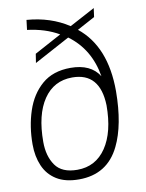

<svg xmlns="http://www.w3.org/2000/svg" viewBox="-90 -873 718 945"><g transform="rotate(-10 269.0 -400.0)"><path d="M228 -39Q320 -39 372 -116Q424 -193 424 -327Q419 -491 281 -491Q189 -491 137.5 -415Q86 -339 86 -203Q86 -132 118.5 -85.5Q151 -39 228 -39ZM228 9Q160 9 116.5 -18Q73 -45 52.5 -92.5Q32 -140 32 -200Q32 -289 57.5 -366.5Q83 -444 138 -491.5Q193 -539 281 -539Q382 -539 424 -472Q401 -611 296 -688L118 -592L125 -637L260 -710Q193 -749 103 -760L109 -809Q228 -800 318 -741L445 -809L439 -765L350 -717Q482 -611 482 -387Q481 -219 431 -117Q370 9 228 9Z"/></g></svg>

Font: Tanohe Sans Light
Style: Italic
Weight: 300
Designer: Village Type and Design LLC & Cristiano Sobral
Foundry: Cooper Hewitt Smithsonian Design Museum
Version: Version 1.00;September 29, 2021;FontCreator 13.0.0.2655 64-b